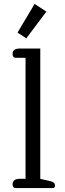

<svg xmlns="http://www.w3.org/2000/svg" viewBox="-20 -957 331 977"><path d="M69 -791 156 -937 216 -898 114 -762ZM44 -20Q44 -33 53.5 -40Q63 -47 79 -47H110V-663H60Q44 -663 44 -683Q44 -697 53.5 -703.5Q63 -710 79 -710H185V-47L233 -36Q247 -33 253.5 -27.5Q260 -22 260 -12Q260 0 248 0H60Q44 0 44 -20Z"/></svg>

Font: Maitree
Style: Regular
Weight: 400
Designer: CadsonDemak Team
Foundry: CadsonDemak
Version: Version 1.001